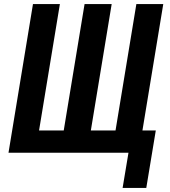

<svg xmlns="http://www.w3.org/2000/svg" viewBox="-20 -755 840 949"><path d="M703 174H586L615 0H22L143 -735H276L173 -110H295L398 -735H532L429 -110H551L654 -735H787L684 -110H750Z"/></svg>

Font: Iosevka Aile Extrabold Oblique
Style: Regular
Weight: 800
Italic angle: -9°
Designer: Belleve Invis
Foundry: Belleve Invis
Version: Version 31.1.0; ttfautohint (v1.8.4)